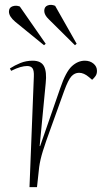

<svg xmlns="http://www.w3.org/2000/svg" viewBox="-20 -774 446 794"><path d="M120 -458Q121 -482 114.5 -491.5Q108 -501 92 -501Q80 -501 64 -496.5Q48 -492 26 -481L21 -491Q41 -504 64.5 -513.5Q88 -523 115 -523Q150 -523 162 -500Q174 -477 169 -430L144 -170H146L229 -409Q252 -477 277 -500Q302 -523 331 -523Q352 -523 366.5 -511Q381 -499 381 -481Q381 -468 375 -459.5Q369 -451 361 -444L348 -455Q327 -473 307 -473Q289 -473 275.5 -458.5Q262 -444 245 -397Q212 -304 190.5 -245.5Q169 -187 157.5 -150Q146 -113 142 -83L133 0H102ZM182 -694Q163 -712 163 -729Q163 -746 177 -751.5Q191 -757 208 -750L297 -593L290 -587ZM43 -684Q17 -706 17 -726Q17 -743 32 -748Q47 -753 62 -747L169 -593L162 -587Z"/></svg>

Font: Display Extralight
Style: Italic
Weight: 200
Italic angle: -2°
Designer: Latin by Veronika Burian and Jose Scaglione. Greek by Irene Vlachou. Cyrillic by Vera Evstafieva
Foundry: TypeTogether
Version: Version 3.002